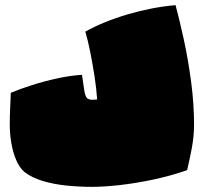

<svg xmlns="http://www.w3.org/2000/svg" viewBox="-20 -698 800 747"><path d="M338 29Q290 29 239.5 24Q189 19 146 6Q103 -7 75 -29Q56 -45 43 -75.5Q30 -106 24 -142Q18 -178 18 -211Q18 -247 19.5 -277Q21 -307 22 -337Q58 -352 105 -367Q152 -382 202.5 -393Q253 -404 299 -407Q304 -372 307.5 -348.5Q311 -325 318 -317Q325 -310 337.5 -310Q350 -310 358 -311Q355 -355 347.5 -403Q340 -451 331 -496Q322 -541 312 -575Q384 -615 478 -642.5Q572 -670 663 -678Q678 -623 695 -545Q712 -467 723.5 -380.5Q735 -294 735 -212Q735 -168 726 -120.5Q717 -73 708 -36Q645 -14 577 0.5Q509 15 446.5 22Q384 29 338 29Z"/></svg>

Font: Oi
Style: Regular
Weight: 400
Designer: Kostas Bartsokas, Mohamad Dakak
Foundry: Foundry5
Version: Version 4.000